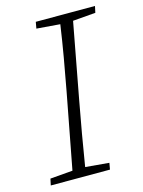

<svg xmlns="http://www.w3.org/2000/svg" viewBox="-105 -737 594 799"><g transform="rotate(-15 192.0 -337.0)"><path d="M124 -646 129 -674H384L378 -646L280 -638L219 -312Q206 -243 194 -174Q182 -105 171 -37L273 -28L268 0H13L19 -28L116 -36L178 -362Q191 -431 203 -500Q215 -569 225 -638Z"/></g></svg>

Font: Source Serif Pro Light
Style: Italic
Weight: 300
Italic angle: -12°
Designer: Frank Grießhammer
Foundry: Adobe Systems Incorporated
Version: Version 3.001;hotconv 1.0.111;makeotfexe 2.5.65597